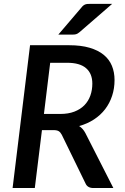

<svg xmlns="http://www.w3.org/2000/svg" viewBox="-20 -948 632 968"><path d="M284 -373.5Q324.5 -373.5 355 -385.2Q385.5 -397 405.5 -417.5Q425.5 -438 435.5 -466Q445.5 -494 445.5 -526.5Q445.5 -577 414 -604.2Q382.5 -631.5 318.5 -631.5H233L201.5 -373.5ZM328.5 -720Q388.5 -720 431.8 -707.2Q475 -694.5 503 -671.5Q531 -648.5 544.2 -616.2Q557.5 -584 557.5 -544.5Q557.5 -502 545.2 -464.8Q533 -427.5 510 -397.5Q487 -367.5 453.8 -345.8Q420.5 -324 379 -312.5Q398.5 -300 410.5 -277L551.5 0H451Q421 0 411 -23.5L291.5 -268.5Q285 -281 276.2 -286.5Q267.5 -292 249.5 -292H191.5L155.5 0H43.5L131.5 -720ZM545.5 -928.5 380.5 -785.5Q371 -777.5 363.5 -775.5Q356 -773.5 344.5 -773.5H274L390.5 -910Q395.5 -916.5 400 -920Q404.5 -923.5 409.5 -925.5Q414.5 -927.5 420.8 -928Q427 -928.5 435.5 -928.5Z"/></svg>

Font: Lato SemiBold
Style: Italic
Weight: 600
Italic angle: -7°
Designer: Lukasz Dziedzic with Adam Twardoch and Botio Nikoltchev
Foundry: tyPoland Lukasz Dziedzic
Version: Version 2.015; 2015-08-06; http://www.latofonts.com/